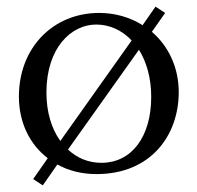

<svg xmlns="http://www.w3.org/2000/svg" viewBox="-20 -513 595 579"><path d="M270 -439C310 -439 348 -422 377 -391L162 -88C135 -125 120 -176 120 -234C120 -369 195 -439 270 -439ZM519 -235C519 -311 487 -375 438 -417L478 -474L449 -493L410 -437C372 -461 327 -474 279 -474C140 -474 37 -369 37 -222C37 -143 70 -77 124 -36L80 27L109 46L153 -17C187 2 227 12 271 12C435 12 519 -105 519 -235ZM399 -363C422 -326 436 -278 436 -221C436 -98 375 -22 286 -22C247 -22 213 -36 185 -62Z"/></svg>

Font: Linux Libertine O C
Style: Regular
Weight: 400
Designer: Philipp H. Poll
Foundry: Philipp H. Poll
Version: Version 4.0.3